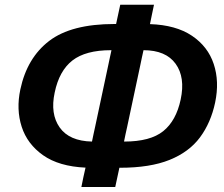

<svg xmlns="http://www.w3.org/2000/svg" viewBox="-20 -750 920 788"><path d="M314 17.5Q318 -3 322.2 -22.8Q326.5 -42.5 331 -62Q222 -67 157 -112.8Q92 -158.5 69 -229.8Q46 -301 63.5 -383Q91 -512.5 181.8 -582Q272.5 -651.5 450 -651.5H456.5Q464 -687 473.5 -730.5H612Q607.5 -709.5 603.5 -690Q599.5 -670.5 595.5 -651Q702 -647.5 767.8 -603.2Q833.5 -559 857.2 -487.2Q881 -415.5 863 -329.5Q845.5 -246.5 800.8 -186.2Q756 -126 676 -93.8Q596 -61.5 472 -61.5H470Q465.5 -41.5 461.5 -22.2Q457.5 -3 453 17.5ZM204.5 -370.5Q185.5 -282.5 225 -226.8Q264.5 -171 357.5 -169Q360.5 -184 363.8 -199.2Q367 -214.5 370.5 -230L424 -481Q427.5 -497.5 430.8 -513.2Q434 -529 437.5 -544H435.5Q331.5 -544 277.2 -501.8Q223 -459.5 204.5 -370.5ZM502 -230Q498.5 -214.5 495.2 -199.2Q492 -184 489 -169H490Q597 -169 650 -211.8Q703 -254.5 721.5 -341.5Q741 -432.5 700.8 -488.2Q660.5 -544 569 -544Q565.5 -529 562.2 -513.2Q559 -497.5 555.5 -481Z"/></svg>

Font: Commissioner SemiBold
Style: Italic
Weight: 600
Italic angle: -12°
Designer: Kostas Bartsokas
Foundry: Kostas Bartsokas
Version: Version 1.000; ttfautohint (v1.8.3)